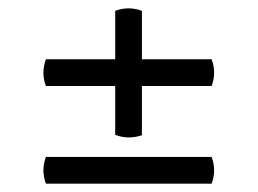

<svg xmlns="http://www.w3.org/2000/svg" viewBox="-20 -558 617 460"><path d="M256 -352H90Q78 -383 90 -416H256V-532Q288 -544 320 -532V-416H487Q499 -383 487 -352H320V-234Q287 -223 256 -235ZM90 -182H487Q499 -150 487 -118H90Q78 -150 90 -182Z"/></svg>

Font: Arima Koshi Semi Bold
Style: Regular
Weight: 600
Designer: Joana Correia and Natanael Gama
Foundry: NDISCOVER
Version: Version 1.019;PS 001.019;hotconv 1.0.88;makeotf.lib2.5.64775